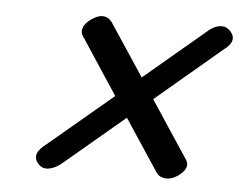

<svg xmlns="http://www.w3.org/2000/svg" viewBox="-38 -586 620 489"><g transform="rotate(5 272.0 -341.0)"><path d="M75 -151.5Q55 -175 91.5 -202L255.5 -340L162.5 -481.5Q153.5 -492.5 157.5 -505.2Q161.5 -518 177.5 -529Q210 -551.5 229.5 -527.5L318.5 -393L480.5 -529.5Q495.5 -540.5 509.5 -540.8Q523.5 -541 533.5 -529.5Q553.5 -506 520 -482L352.5 -340.5L446.5 -198Q465 -175 432.5 -152Q416 -141 401 -142.2Q386 -143.5 378.5 -153.5L290 -287.5L131.5 -154Q114.5 -142 99.8 -140.8Q85 -139.5 75 -151.5Z"/></g></svg>

Font: Fraunces 9pt S000
Style: Bold Italic
Weight: 700
Italic angle: -16°
Version: Version 1.000; ttfautohint (v1.8.3)